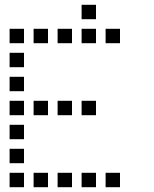

<svg xmlns="http://www.w3.org/2000/svg" viewBox="-20 -800 640 800"><path d="M321 -780Q320 -780 320 -780Q320 -780 320 -779V-721Q320 -720 320 -720Q320 -720 321 -720H379Q380 -720 380 -720Q380 -720 380 -721V-779Q380 -780 380 -780Q380 -780 379 -780ZM21 -680Q20 -680 20 -680Q20 -680 20 -679V-621Q20 -620 20 -620Q20 -620 21 -620H79Q80 -620 80 -620Q80 -620 80 -621V-679Q80 -680 80 -680Q80 -680 79 -680ZM121 -680Q120 -680 120 -680Q120 -680 120 -679V-621Q120 -620 120 -620Q120 -620 121 -620H179Q180 -620 180 -620Q180 -620 180 -621V-679Q180 -680 180 -680Q180 -680 179 -680ZM221 -680Q220 -680 220 -680Q220 -680 220 -679V-621Q220 -620 220 -620Q220 -620 221 -620H279Q280 -620 280 -620Q280 -620 280 -621V-679Q280 -680 280 -680Q280 -680 279 -680ZM321 -680Q320 -680 320 -680Q320 -680 320 -679V-621Q320 -620 320 -620Q320 -620 321 -620H379Q380 -620 380 -620Q380 -620 380 -621V-679Q380 -680 380 -680Q380 -680 379 -680ZM421 -680Q420 -680 420 -680Q420 -680 420 -679V-621Q420 -620 420 -620Q420 -620 421 -620H479Q480 -620 480 -620Q480 -620 480 -621V-679Q480 -680 480 -680Q480 -680 479 -680ZM21 -580Q20 -580 20 -580Q20 -580 20 -579V-521Q20 -520 20 -520Q20 -520 21 -520H79Q80 -520 80 -520Q80 -520 80 -521V-579Q80 -580 80 -580Q80 -580 79 -580ZM21 -480Q20 -480 20 -480Q20 -480 20 -479V-421Q20 -420 20 -420Q20 -420 21 -420H79Q80 -420 80 -420Q80 -420 80 -421V-479Q80 -480 80 -480Q80 -480 79 -480ZM21 -380Q20 -380 20 -380Q20 -380 20 -379V-321Q20 -320 20 -320Q20 -320 21 -320H79Q80 -320 80 -320Q80 -320 80 -321V-379Q80 -380 80 -380Q80 -380 79 -380ZM121 -380Q120 -380 120 -380Q120 -380 120 -379V-321Q120 -320 120 -320Q120 -320 121 -320H179Q180 -320 180 -320Q180 -320 180 -321V-379Q180 -380 180 -380Q180 -380 179 -380ZM221 -380Q220 -380 220 -380Q220 -380 220 -379V-321Q220 -320 220 -320Q220 -320 221 -320H279Q280 -320 280 -320Q280 -320 280 -321V-379Q280 -380 280 -380Q280 -380 279 -380ZM321 -380Q320 -380 320 -380Q320 -380 320 -379V-321Q320 -320 320 -320Q320 -320 321 -320H379Q380 -320 380 -320Q380 -320 380 -321V-379Q380 -380 380 -380Q380 -380 379 -380ZM21 -280Q20 -280 20 -280Q20 -280 20 -279V-221Q20 -220 20 -220Q20 -220 21 -220H79Q80 -220 80 -220Q80 -220 80 -221V-279Q80 -280 80 -280Q80 -280 79 -280ZM21 -180Q20 -180 20 -180Q20 -180 20 -179V-121Q20 -120 20 -120Q20 -120 21 -120H79Q80 -120 80 -120Q80 -120 80 -121V-179Q80 -180 80 -180Q80 -180 79 -180ZM21 -80Q20 -80 20 -80Q20 -80 20 -79V-21Q20 -20 20 -20Q20 -20 21 -20H79Q80 -20 80 -20Q80 -20 80 -21V-79Q80 -80 80 -80Q80 -80 79 -80ZM121 -80Q120 -80 120 -80Q120 -80 120 -79V-21Q120 -20 120 -20Q120 -20 121 -20H179Q180 -20 180 -20Q180 -20 180 -21V-79Q180 -80 180 -80Q180 -80 179 -80ZM221 -80Q220 -80 220 -80Q220 -80 220 -79V-21Q220 -20 220 -20Q220 -20 221 -20H279Q280 -20 280 -20Q280 -20 280 -21V-79Q280 -80 280 -80Q280 -80 279 -80ZM321 -80Q320 -80 320 -80Q320 -80 320 -79V-21Q320 -20 320 -20Q320 -20 321 -20H379Q380 -20 380 -20Q380 -20 380 -21V-79Q380 -80 380 -80Q380 -80 379 -80ZM421 -80Q420 -80 420 -80Q420 -80 420 -79V-21Q420 -20 420 -20Q420 -20 421 -20H479Q480 -20 480 -20Q480 -20 480 -21V-79Q480 -80 480 -80Q480 -80 479 -80Z"/></svg>

Font: Doto Black Medium
Style: Regular
Weight: 500
Monospace: yes
Version: Version 1.000